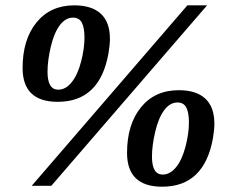

<svg xmlns="http://www.w3.org/2000/svg" viewBox="-20 -685 873 718"><path d="M171.9 9.8H98.6L680.7 -665H754.4ZM391.1 -539.6Q391.1 -518.1 385.7 -485.8Q353.5 -304.2 195.8 -304.2Q64.5 -304.2 64.5 -430.7Q64.5 -537.1 116.5 -601.1Q168.5 -665 257.8 -665Q323.2 -665 357.2 -633.5Q391.1 -602.1 391.1 -539.6ZM157.7 -416.5Q157.7 -349.6 197.8 -349.6Q225.6 -349.6 248 -377.4Q270.5 -405.3 283.2 -454.3Q295.9 -503.4 295.9 -544.4Q295.9 -581.1 286.1 -600.1Q276.4 -619.1 252.9 -619.1Q225.1 -619.1 203.6 -590.6Q182.1 -562 169.9 -510Q157.7 -458 157.7 -416.5ZM781.7 -222.2Q781.7 -200.7 776.4 -168.5Q744.1 13.2 586.4 13.2Q455.1 13.2 455.1 -113.3Q455.1 -219.7 507.1 -283.7Q559.1 -347.7 648.4 -347.7Q713.9 -347.7 747.8 -316.2Q781.7 -284.7 781.7 -222.2ZM548.3 -99.1Q548.3 -32.2 588.4 -32.2Q616.2 -32.2 638.7 -60.1Q661.1 -87.9 673.8 -137Q686.5 -186 686.5 -227.1Q686.5 -263.7 676.8 -282.7Q667 -301.8 643.6 -301.8Q615.7 -301.8 594.2 -273.2Q572.8 -244.6 560.5 -192.6Q548.3 -140.6 548.3 -99.1Z"/></svg>

Font: Liberation Serif
Style: Bold Italic
Weight: 700
Italic angle: -16.333°
Designer: Steve Matteson
Foundry: Ascender Corporation
Version: Version 2.1.5